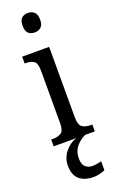

<svg xmlns="http://www.w3.org/2000/svg" viewBox="-188 -800 653 1083"><g transform="rotate(-20 139.0 -258.5)"><path d="M139 -640Q116 -640 101.5 -653Q87 -666 87 -698Q87 -731 101.5 -744Q116 -757 139 -757Q161 -757 176.5 -744Q192 -731 192 -698Q192 -666 176.5 -653Q161 -640 139 -640ZM19 0V-41H30Q60 -41 79 -53Q98 -65 98 -110V-425Q98 -470 80.5 -482.5Q63 -495 33 -495H25V-536H187V-115Q187 -67 206 -54Q225 -41 256 -41H266V0ZM175 240Q119 240 88 213.5Q57 187 57 130Q57 83 87.5 46.5Q118 10 157 0H209Q182 10 155.5 39Q129 68 129 115Q129 149 146 164Q163 179 188 179Q209 179 242 171V224Q228 231 208 235.5Q188 240 175 240Z"/></g></svg>

Font: Noto Serif Sinhala Condensed
Style: Regular
Weight: 400
Width: 3
Designer: Jelle Bosma - Monotype Design Team
Foundry: Monotype Imaging Inc.
Version: Version 2.007; ttfautohint (v1.8.4.7-5d5b)